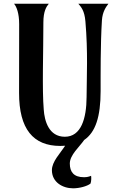

<svg xmlns="http://www.w3.org/2000/svg" viewBox="-20 -767 625 1022"><path d="M461.9 210C466.8 196.3 466.3 174.8 464.8 168.9C453.1 173.3 444.3 176.3 426.8 176.3C373 176.3 351.6 148.4 351.6 103.5C351.6 57.6 402.8 15.1 428.2 -22C488.3 -63 515.6 -145 515.6 -282.7C515.6 -367.7 514.6 -531.7 522.5 -658.2C525.4 -705.6 545.4 -731.4 557.1 -747.1H397C412.6 -728.5 429.7 -710.4 434.6 -653.3C448.7 -489.7 441.4 -359.9 440.9 -250.5C440.4 -135.7 411.6 -39.1 325.2 -39.1C239.3 -39.1 216.8 -124.5 212.9 -183.1C203.6 -291.5 210.9 -486.3 210.9 -648.4C210.9 -706.1 226.6 -731.4 239.7 -747.1H54.7C68.4 -731.4 82 -695.8 82 -638.7L81.5 -272.9C81.1 -80.1 156.7 9.8 300.8 9.8C309.6 9.8 318.4 9.3 326.7 8.8C299.8 50.3 256.3 93.3 256.3 138.7C256.3 202.6 313 235.4 369.1 235.4C402.3 235.4 443.8 224.6 461.9 210Z"/></svg>

Font: Amarante
Style: Regular
Weight: 400
Designer: Karolina Lach
Foundry: Sorkin Type Co.
Version: Version 1.001